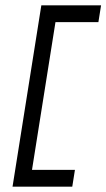

<svg xmlns="http://www.w3.org/2000/svg" viewBox="-20 -630 399 720"><path d="M251 70 261 7H100L188 -547H349L359 -610H135L27 70Z"/></svg>

Font: Charger Pro
Style: LitNarObl
Weight: 300
Designer: Jasper
Foundry: Cannot Into Space Fonts
Version: Version 1.09